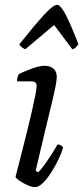

<svg xmlns="http://www.w3.org/2000/svg" viewBox="-20 -771 343 791"><path d="M124 0Q111 0 93.5 -8Q76 -16 61 -26Q46 -36 44 -43Q47 -53 54 -81Q61 -109 71 -148Q81 -187 91.5 -229.5Q102 -272 111 -311Q120 -350 125.5 -378.5Q131 -407 131 -417Q131 -427 125.5 -431.5Q120 -436 104 -436H50Q50 -444 52.5 -453Q55 -462 58 -466Q80 -477 111.5 -488.5Q143 -500 163 -500Q186 -500 200 -488.5Q214 -477 214 -453Q214 -430 191.5 -338.5Q169 -247 127 -68L137 -61Q147 -70 162 -90.5Q177 -111 192 -134.5Q207 -158 217 -176Q225 -176 231.5 -172Q238 -168 240 -163Q234 -142 221 -114.5Q208 -87 191 -60.5Q174 -34 156.5 -17Q139 0 124 0ZM84 -568Q75 -572 68 -578Q61 -584 60 -589Q123 -668 161 -709.5Q199 -751 215 -751Q230 -751 251.5 -709Q273 -667 303 -589Q299 -584 294 -577.5Q289 -571 278 -568L203 -668Z"/></svg>

Font: Texturina 72pt 72pt Regular
Style: Italic
Weight: 400
Italic angle: -11°
Designer: Guillermo Torres Carreño
Foundry: Omnibus-Type
Version: Version 1.002; ttfautohint (v1.8.3)